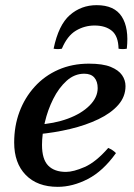

<svg xmlns="http://www.w3.org/2000/svg" viewBox="-20 -710 521 745"><path d="M236 -43Q265 -43 308.5 -62Q352 -81 400 -136Q409 -132 416 -127.5Q423 -123 430 -116Q380 -46 321 -15.5Q262 15 204 15Q125 15 80 -31Q35 -77 35 -157Q35 -221 55.5 -276Q76 -331 114.5 -373.5Q153 -416 206.5 -439.5Q260 -463 325 -463Q379 -463 409.5 -450.5Q440 -438 453.5 -418.5Q467 -399 467 -376Q467 -335 439 -303Q411 -271 362 -247.5Q313 -224 252 -209.5Q191 -195 126 -189L123 -226Q190 -230 243 -249.5Q296 -269 327.5 -300.5Q359 -332 359 -368Q359 -394 346 -409Q333 -424 307 -424Q269 -424 238.5 -396.5Q208 -369 186.5 -326Q165 -283 154 -235.5Q143 -188 143 -148Q143 -92 167 -67.5Q191 -43 236 -43ZM220 -521Q204 -518 188 -521Q207 -613 251 -651.5Q295 -690 355 -690Q424 -690 452.5 -645.5Q481 -601 472 -521Q456 -518 440 -521Q439 -570 414 -590.5Q389 -611 347 -611Q308 -611 274.5 -591Q241 -571 220 -521Z"/></svg>

Font: Poltawski Nowy Medium
Style: Italic
Weight: 500
Italic angle: -12°
Version: Version 1.001;gftools[0.9.25]